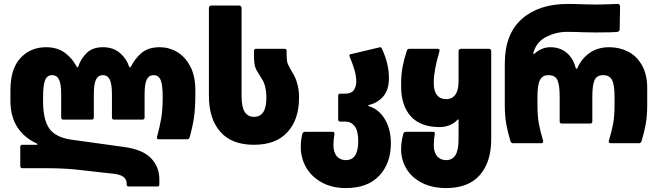

<svg xmlns="http://www.w3.org/2000/svg" viewBox="-20 -728 3343 976"><path d="M624 210V205Q624 185 608.5 172Q593 159 555 155L367 134Q303 127 210 127H94Q83 127 83 116V19Q83 8 94 8H165Q170 8 171 6Q172 4 166 1Q104 -27 68.5 -81Q33 -135 33 -217V-270Q33 -378 84 -433Q135 -488 214 -488Q272 -488 310.5 -459Q349 -430 369 -390Q371 -386 374 -386Q377 -386 378 -390Q391 -430 421 -459Q451 -488 503 -488Q556 -488 590 -458.5Q624 -429 636 -390Q638 -386 641 -386Q644 -386 646 -390Q667 -432 701 -460Q735 -488 792 -488Q839 -488 880 -464Q921 -440 947 -391Q973 -342 973 -270V-249Q973 -175 965.5 -127Q958 -79 944 -30Q941 -20 931 -20H788Q775 -20 778 -32Q791 -78 799 -123.5Q807 -169 807 -229V-236Q807 -297 796.5 -321.5Q786 -346 761 -346Q737 -346 726 -323.5Q715 -301 715 -248V-131Q715 -120 704 -120H560Q549 -120 549 -131V-248Q549 -301 538 -323.5Q527 -346 503 -346Q479 -346 468 -323.5Q457 -301 457 -248V-131Q457 -120 446 -120H302Q291 -120 291 -131V-248Q291 -301 280 -323.5Q269 -346 245 -346Q220 -346 209.5 -321.5Q199 -297 199 -236V-212Q199 -121 230 -75.5Q261 -30 343 -18L610 19Q706 32 748 76.5Q790 121 790 183V210Q790 220 780 220H634Q624 220 624 210Z M1042 -240V-688Q1042 -693 1045.5 -696.5Q1049 -700 1054 -700H1196Q1201 -700 1204.5 -696.5Q1208 -693 1208 -688V-240Q1208 -184 1224 -159Q1240 -134 1271 -134Q1334 -134 1334 -230V-235Q1334 -289 1313 -324L1289 -363Q1277 -382 1274 -401Q1271 -420 1271 -449V-469Q1271 -480 1282 -480H1426Q1437 -480 1437 -469V-451Q1437 -429 1439.5 -415.5Q1442 -402 1453 -383L1473 -348Q1486 -325 1493 -295.5Q1500 -266 1500 -235V-230Q1500 -121 1441.5 -56.5Q1383 8 1271 8Q1158 8 1100 -58Q1042 -124 1042 -240Z M1509 20Q1509 -18 1517 -47Q1520 -58 1531 -58H1670Q1682 -58 1680 -46Q1675 -18 1675 10Q1675 46 1692 66Q1709 86 1738 86Q1801 86 1801 -10Q1801 -64 1782.5 -87Q1764 -110 1735 -110H1710Q1699 -110 1699 -121V-241Q1699 -252 1710 -252H1735Q1766 -252 1778.5 -270Q1791 -288 1791 -312Q1791 -341 1783.5 -367Q1776 -393 1768.5 -412Q1761 -431 1758 -438Q1756 -444 1756 -445Q1756 -452 1765 -453L1908 -487Q1910 -488 1914 -488Q1918 -488 1921 -481Q1957 -405 1957 -332Q1957 -270 1927.5 -237Q1898 -204 1857 -195Q1852 -194 1851.5 -191.5Q1851 -189 1856 -188Q1907 -172 1937 -121Q1967 -70 1967 0Q1967 102 1908 165Q1849 228 1738 228Q1668 228 1616 199.5Q1564 171 1536.5 123.5Q1509 76 1509 20Z M2019 30Q2019 -7 2030 -47Q2033 -58 2044 -58H2182Q2192 -58 2190 -46Q2185 -18 2185 10Q2185 46 2202 66Q2219 86 2248 86Q2279 86 2295 61Q2311 36 2311 -20V-117Q2311 -120 2309 -121Q2307 -122 2305 -119Q2293 -104 2268.5 -93Q2244 -82 2215 -82Q2118 -82 2068.5 -136.5Q2019 -191 2019 -290V-301Q2019 -349 2026.5 -388.5Q2034 -428 2048 -470Q2051 -480 2061 -480H2204Q2217 -480 2214 -468Q2185 -369 2185 -311V-305Q2185 -265 2201.5 -244.5Q2218 -224 2248 -224Q2278 -224 2294.5 -246.5Q2311 -269 2311 -315V-468Q2311 -473 2314.5 -476.5Q2318 -480 2323 -480H2465Q2470 -480 2473.5 -476.5Q2477 -473 2477 -468V-20Q2477 96 2419 162Q2361 228 2248 228Q2178 228 2126 202Q2074 176 2046.5 130.5Q2019 85 2019 30Z M2910 -378Q2913 -378 2916 -384Q2937 -431 2978 -459.5Q3019 -488 3077 -488Q3129 -488 3173 -465.5Q3217 -443 3243.5 -396Q3270 -349 3270 -280V-199Q3270 -139 3262.5 -97Q3255 -55 3241 -10Q3238 0 3228 0H3085Q3072 0 3075 -12Q3090 -62 3097 -100.5Q3104 -139 3104 -199V-236Q3104 -297 3091 -321.5Q3078 -346 3047 -346Q3014 -346 3002.5 -321Q2991 -296 2991 -238V-111Q2991 -100 2980 -100H2836Q2825 -100 2825 -111V-238Q2825 -296 2813.5 -321Q2802 -346 2768 -346Q2738 -346 2725 -321.5Q2712 -297 2712 -236V-199Q2712 -139 2719 -100.5Q2726 -62 2741 -12V-8Q2741 0 2731 0H2588Q2578 0 2575 -10Q2561 -55 2553.5 -97Q2546 -139 2546 -199V-404Q2546 -555 2632.5 -631.5Q2719 -708 2866 -708Q2905 -708 2951 -706L3004 -705Q3043 -705 3077.5 -706.5Q3112 -708 3119 -708Q3132 -708 3132 -695L3130 -579Q3130 -568 3118 -566Q3097 -563 3010 -563L2947 -564Q2899 -566 2862 -566Q2808 -566 2758.5 -541.5Q2709 -517 2692 -463Q2690 -456 2692 -454Q2694 -452 2698 -456Q2734 -488 2777 -488Q2826 -488 2859.5 -460.5Q2893 -433 2906 -384Q2908 -378 2910 -378Z"/></svg>

Font: Barlow GEO ExtraBold
Style: Regular
Weight: 800
Designer: Jeremy Tribby
Foundry: Tribby Type
Version: Version 1.408